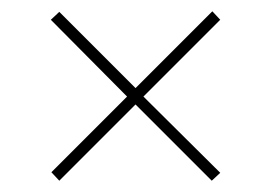

<svg xmlns="http://www.w3.org/2000/svg" viewBox="-20 -441 480 340"><path d="M370 -135 355 -121 220 -256 85 -121 71 -136 205 -270 70 -406 85 -420 220 -285 356 -421 370 -406 234 -270Z"/></svg>

Font: Raleway Thin Thin
Style: Regular
Weight: 250
Version: Version 4.026